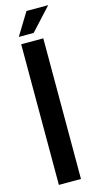

<svg xmlns="http://www.w3.org/2000/svg" viewBox="-131 -886 475 923"><g transform="rotate(-15 107.0 -424.0)"><path d="M40 -700H150V0H40ZM214 -848 112 -737H38L106 -848Z"/></g></svg>

Font: SVN-Bebas Neue
Style: Bold
Weight: 700
Designer: Ryoichi Tsunekawa
Foundry: Ryoichi Tsunekawa
Version: Version 1.300; ttfautohint (v1.7.9-c794)